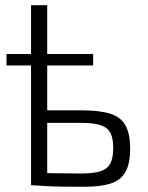

<svg xmlns="http://www.w3.org/2000/svg" viewBox="-20 -710 566 736"><path d="M292 -287Q364 -287 404.5 -273.5Q445 -260 462 -227.5Q479 -195 479 -141Q479 -83 461 -51Q443 -19 404 -6.5Q365 6 301 6Q254 6 220.5 5.5Q187 5 159.5 3.5Q132 2 101 0L112 -48Q130 -47 178 -46Q226 -45 292 -45Q337 -45 363.5 -53Q390 -61 402 -82Q414 -103 414 -143Q414 -179 403.5 -200Q393 -221 366 -230Q339 -239 292 -239H111V-287ZM161 -690V0H99V-690ZM5 -459V-503H337V-459Z"/></svg>

Font: Exo 2 Light
Style: Regular
Weight: 300
Designer: Natanael Gama
Foundry: Natanael Gama
Version: Version 2.010